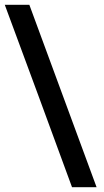

<svg xmlns="http://www.w3.org/2000/svg" viewBox="-22 -766 438 805"><path d="M101 -746 383 19H280Q210 -172 139.5 -363.5Q69 -555 -2 -746Z"/></svg>

Font: Reem Kufi Ink
Style: Regular
Weight: 400
Designer: Khaled Hosny
Version: Version 1.7